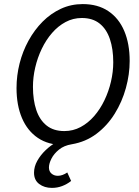

<svg xmlns="http://www.w3.org/2000/svg" viewBox="-20 -688 673 927"><path d="M230.8 219.2Q194.3 219.2 169.3 200.4Q144.3 181.7 144.3 145.8Q144.3 116.6 160 88.5Q175.7 60.5 200.2 37.1Q224.7 13.7 250.8 -0.7L286.5 12Q213.4 12 162.9 -22.1Q112.4 -56.2 86.1 -118Q59.8 -179.8 59.8 -262.7Q59.8 -323.1 74.6 -381.8Q89.5 -440.4 117.9 -492.1Q146.3 -543.7 185.6 -583.3Q224.9 -622.8 273.9 -645.6Q322.9 -668.3 379.4 -668.3Q452.5 -668.3 503.1 -634.2Q553.8 -600.2 580 -538.3Q606.1 -476.5 606.1 -393.6Q606.1 -329.2 587.8 -262.9Q569.6 -196.6 533.9 -139.1Q498.1 -81.5 446.1 -42.2Q394.1 -2.9 326.6 8.5Q289 14.5 264.6 34.5Q240.1 54.5 228.2 78.3Q216.3 102 216.3 120.7Q216.3 139.4 228.7 150.1Q241.1 160.8 259.1 160.8Q281.4 160.8 304.8 144.7L323.4 185.7Q303.2 201.7 279.8 210.4Q256.4 219.2 230.8 219.2ZM290.7 -55.2Q332.9 -55.2 369.2 -74.6Q405.5 -94 434.6 -127.5Q463.7 -161 484.3 -204Q504.9 -247 515.8 -294.1Q526.8 -341.1 526.8 -387.4Q526.8 -451.4 510.5 -499.6Q494.3 -547.8 460.8 -574.4Q427.3 -601.1 375.2 -601.1Q332.9 -601.1 296.7 -581.7Q260.4 -562.3 231.3 -528.8Q202.2 -495.3 181.6 -452.3Q161 -409.3 150.1 -362.2Q139.1 -315.2 139.1 -268.9Q139.1 -204.9 155.3 -156.7Q171.6 -108.5 205.1 -81.9Q238.6 -55.2 290.7 -55.2Z"/></svg>

Font: Source Sans 3
Style: Italic
Weight: 200
Italic angle: -11°
Designer: Paul D. Hunt
Foundry: Adobe
Version: Version 3.046;hotconv 1.0.118;makeotfexe 2.5.65603